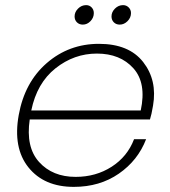

<svg xmlns="http://www.w3.org/2000/svg" viewBox="-20 -721 665 749"><path d="M358 -512Q269 -512 196.5 -454.5Q124 -397 102 -290H529Q552 -397 500.5 -454.5Q449 -512 358 -512ZM550 -178Q518 -95 443.5 -43.5Q369 8 268 8Q152 8 91 -68Q30 -144 53 -272Q76 -400 162.5 -475Q249 -550 366 -550Q483 -550 538.5 -479Q594 -408 577 -309Q571 -273 565 -255H96Q80 -147 132.5 -89Q185 -31 275 -31Q354 -31 415.5 -70.5Q477 -110 503 -178ZM303 -625Q289 -625 280 -634Q271 -643 271 -657Q271 -674 284.5 -687.5Q298 -701 316 -701Q329 -701 337.5 -692Q346 -683 346 -670Q346 -652 333 -638.5Q320 -625 303 -625ZM447 -625Q433 -625 424 -634Q415 -643 415 -657Q415 -674 428.5 -687.5Q442 -701 460 -701Q473 -701 482 -692Q491 -683 491 -670Q491 -652 477.5 -638.5Q464 -625 447 -625Z"/></svg>

Font: Poppins ExtraLight
Style: Italic
Weight: 275
Italic angle: -10°
Designer: Ninad Kale (Devanagari), Jonny Pinhorn (Latin)
Foundry: Indian Type Foundry
Version: Version 3.200;PS 1.000;hotconv 16.6.54;makeotf.lib2.5.65590